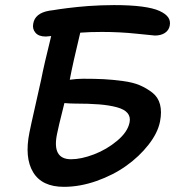

<svg xmlns="http://www.w3.org/2000/svg" viewBox="-20 -723 687 751"><path d="M230 7.8Q144 7.8 109.6 -49.3Q75.2 -106.4 95.2 -205.1Q99.6 -228 117.2 -305.4Q134.8 -382.8 141.1 -412.1Q152.3 -469.7 180.2 -582Q164.6 -580.1 159.2 -580.1Q131.3 -580.1 118.7 -595Q106 -609.9 109.9 -629.9Q116.2 -671.4 172.9 -681.2Q174.3 -681.2 188.5 -683.3Q202.6 -685.5 213.9 -687.3Q225.1 -689 244.9 -691.4Q264.6 -693.8 283.9 -695.8Q303.2 -697.8 326.4 -699.5Q349.6 -701.2 375.2 -702.1Q400.9 -703.1 425.8 -703.1Q489.7 -703.1 534.7 -697.3Q579.6 -691.4 604 -680.2Q628.4 -668.9 637.9 -655Q647.5 -641.1 644 -623Q640.6 -604.5 625 -594.2Q609.4 -584 585.9 -584Q580.6 -584 514.9 -591.1Q449.2 -598.1 378.9 -598.1Q330.1 -598.1 293.9 -595.2Q264.2 -472.2 252.9 -411.1Q281.2 -415 305.2 -415Q351.6 -415 385.3 -413.3Q418.9 -411.6 459.7 -406.2Q500.5 -400.9 527.1 -389.4Q553.7 -377.9 576.2 -360.4Q598.6 -342.8 606 -314.2Q613.3 -285.6 606 -248Q597.2 -203.1 561 -157Q524.9 -110.8 473.9 -74.5Q422.9 -38.1 357.7 -15.1Q292.5 7.8 230 7.8ZM203.1 -199.2Q182.6 -100.1 257.8 -100.1Q297.4 -100.1 347.4 -119.1Q397.5 -138.2 438.5 -172.6Q479.5 -207 486.8 -244.1Q491.2 -265.6 479 -280.5Q466.8 -295.4 437 -303.5Q407.2 -311.5 367.7 -314.7Q328.1 -317.9 271 -317.9Q254.4 -317.9 231.9 -319.8Q206.5 -218.8 203.1 -199.2Z"/></svg>

Font: Shantell Sans Irregular Bouncy
Style: Italic
Weight: 500
Italic angle: -11.31°
Designer: Stephen Nixon, Anya Danilova, Shantell Martin
Foundry: Arrow Type
Version: Version 1.006;[9816181b4]